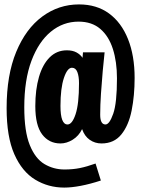

<svg xmlns="http://www.w3.org/2000/svg" viewBox="-20 -730 640 870"><path d="M437 88Q388 104 346 112Q304 120 271 120Q199 120 139.5 84Q80 48 45 -31Q10 -110 10 -240Q10 -390 53.5 -495Q97 -600 171.5 -655Q246 -710 338 -710Q418 -710 474 -669Q530 -628 560 -553Q590 -478 590 -377Q590 -297 576.5 -229.5Q563 -162 530 -121Q497 -80 440 -80Q410 -80 386.5 -96.5Q363 -113 352 -145Q337 -114 309.5 -97Q282 -80 254 -80Q202 -80 171 -121Q140 -162 140 -249Q140 -324 156.5 -381Q173 -438 205 -470Q237 -502 283 -502Q309 -502 326.5 -492.5Q344 -483 354 -468L356 -493H454Q450 -458 445.5 -408Q441 -358 437.5 -305.5Q434 -253 434 -210Q434 -166 458 -166Q476 -166 493 -214.5Q510 -263 510 -375Q510 -450 491.5 -508Q473 -566 434.5 -599Q396 -632 336 -632Q266 -632 210.5 -586.5Q155 -541 122.5 -454.5Q90 -368 90 -244Q90 -134 115 -72.5Q140 -11 181.5 13.5Q223 38 272 38Q310 38 342 31.5Q374 25 413 11ZM286 -166Q307 -166 322.5 -212.5Q338 -259 338 -353Q338 -384 330.5 -403.5Q323 -423 306 -423Q285 -423 269.5 -376.5Q254 -330 254 -250Q254 -166 286 -166Z"/></svg>

Font: Geist Mono UltraBlack
Style: Regular
Weight: 900
Monospace: yes
Designer: Basement.studio, Andrés Briganti, Mateo Zaragoza
Foundry: Basement.studio, Vercel, Andrés Briganti, Guido Ferreyra, Mateo Zaragoza
Version: Version 1.400; ttfautohint (v1.8.4.7-5d5b)